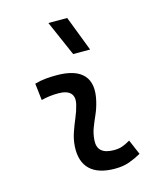

<svg xmlns="http://www.w3.org/2000/svg" viewBox="-119 -882 823 978"><g transform="rotate(-15 293.0 -392.5)"><path d="M471.7 -109.9 505.4 -31.2Q475.6 -14.2 442.4 -2.2Q409.2 9.8 366.2 9.8Q277.8 9.8 234.9 -31.7Q191.9 -73.2 196.8 -153.3Q199.2 -189.9 211.2 -224.6Q223.1 -259.3 237.1 -292Q251 -324.7 258.3 -355Q268.6 -395 249.8 -415.5Q231 -436 184.6 -436Q138.2 -436 95.2 -424.8L85 -513.7Q113.8 -522 142.6 -524.7Q171.4 -527.3 200.2 -527.3Q301.3 -527.3 342.3 -481.2Q383.3 -435.1 361.3 -345.2Q353 -310.5 339.6 -280.5Q326.2 -250.5 314.9 -221.2Q303.7 -191.9 301.3 -157.7Q295.9 -83 385.3 -83Q409.7 -83 428 -89.1Q446.3 -95.2 471.7 -109.9ZM310.5 -609.4 229.5 -794.9H328.6L399.9 -609.4Z"/></g></svg>

Font: Cascadia Mono NF
Style: Italic
Weight: 400
Italic angle: -10°
Monospace: yes
Designer: Aaron Bell
Foundry: Saja Typeworks
Version: Version 2404.023